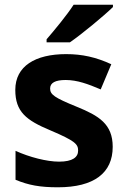

<svg xmlns="http://www.w3.org/2000/svg" viewBox="-20 -786 537 816"><path d="M460 -756V-766H293C264 -721 210 -656 178 -619V-606H277C328 -641 422 -719 460 -756ZM459 -162C459 -259 400 -294 307 -332C211 -371 193 -384 193 -410C193 -434 215 -446 259 -446C308 -446 354 -429 408 -406L453 -513C388 -543 329 -556 261 -556C130 -556 45 -505 45 -404C45 -311 91 -275 194 -232C300 -187 312 -173 312 -146C312 -118 289 -99 231 -99C179 -99 105 -118 46 -145V-22C101 1 150 10 226 10C380 10 459 -51 459 -162Z"/></svg>

Font: Noto Sans Bassa Vah
Style: Bold
Weight: 700
Designer: Monotype Design Team
Foundry: Monotype Imaging Inc.
Version: Version 2.002